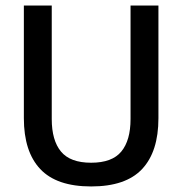

<svg xmlns="http://www.w3.org/2000/svg" viewBox="-20 -659 657 692"><path d="M308.5 13Q184 13 125 -49.8Q66 -112.5 66 -233V-639H166.5V-230Q166.5 -153 199.8 -112.8Q233 -72.5 308.5 -72.5Q384 -72.5 417.2 -112.8Q450.5 -153 450.5 -230V-639H551V-233Q551 -112.5 492.2 -49.8Q433.5 13 308.5 13Z"/></svg>

Font: Anek Gurmukhi Medium
Style: Regular
Weight: 500
Designer: Sarang Kulkarni (Gurmukhi), Yesha Goshar (Latin)
Foundry: Ek Type
Version: Version 1.003